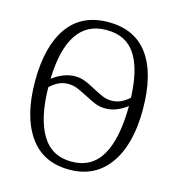

<svg xmlns="http://www.w3.org/2000/svg" viewBox="-109 -818 854 923"><g transform="rotate(15 318.5 -357.0)"><path d="M50 -359Q50 -533 118 -628.5Q186 -724 319 -724Q451 -724 518.5 -630Q586 -536 586 -358Q586 -186 516 -88Q446 10 318 10Q186 10 118 -88.5Q50 -187 50 -359ZM516 -401Q511 -541 464 -613Q417 -685 319 -685Q128 -685 119 -389Q176 -431 231 -431Q256 -431 279 -422.5Q302 -414 332 -397Q364 -380 384.5 -371.5Q405 -363 430 -363Q475 -363 516 -401ZM517 -360Q464 -319 410 -319Q383 -319 361 -327.5Q339 -336 305 -354Q275 -370 253.5 -378.5Q232 -387 207 -387Q161 -387 119 -347Q121 -195 170 -112.5Q219 -30 318 -30Q419 -30 467.5 -113.5Q516 -197 517 -360Z"/></g></svg>

Font: Noto Serif NarrowLight
Style: Regular
Weight: 300
Width: 4
Designer: Monotype Design Team
Foundry: Monotype Imaging Inc.
Version: Version 1.001